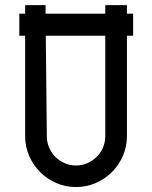

<svg xmlns="http://www.w3.org/2000/svg" viewBox="-20 -735 600 757"><path d="M504.9 -594.2H480.5V-198.2Q480.5 -157.2 464.6 -120.6Q448.7 -84 421.4 -56.6Q394 -29.3 357.4 -13.4Q320.8 2.4 279.8 2.4Q238.3 2.4 201.9 -13.4Q165.5 -29.3 138.2 -56.6Q110.8 -84 95 -120.4Q79.1 -156.7 79.1 -198.2V-594.2H56.2V-681.2H79.1V-714.8H159.7V-681.2H395V-714.8H480.5V-681.2H504.9ZM164.6 -198.2Q164.6 -174.3 173.6 -153.3Q182.6 -132.3 198.2 -116.5Q213.9 -100.6 234.9 -91.6Q255.9 -82.5 279.8 -82.5Q303.2 -82.5 324.2 -91.6Q345.2 -100.6 361.1 -116.5Q377 -132.3 386 -153.3Q395 -174.3 395 -198.2V-594.2H160.6Z"/></svg>

Font: Proletarsk
Style: Regular
Weight: 400
Designer: Peter Wiegel, original typeface by Carl Albert Fahrenwaldt 1901
Foundry: Peter Wiegel
Version: Version 1.000 2010 initial release